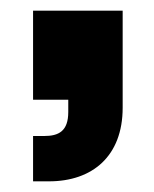

<svg xmlns="http://www.w3.org/2000/svg" viewBox="-20 -187 288 360"><path d="M42 153H72C153 153 210 106 210 15V-167H42V0H108V23C108 59 90 68 63 68H42Z"/></svg>

Font: Malmofest
Style: Bold
Weight: 700
Designer: Jonny Pinhorn (Poppins), Kolossal
Version: Version 1.004;Glyphs 3.1.2 (3151)